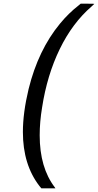

<svg xmlns="http://www.w3.org/2000/svg" viewBox="-20 -770 531 1040"><path d="M405 -740 417 -750H454Q491 -750 491 -749Q491 -748 476 -735Q372 -645 303.5 -504Q235 -363 208 -188Q195 -110 195 -37Q195 138 277 245L280 250H204L194 238Q104 122 104 -55Q104 -159 135 -288Q187 -499 305 -642Q352 -699 405 -740Z"/></svg>

Font: KaTeX_SansSerif
Style: Italic
Weight: 400
Version: Version 1.1; ttfautohint (v1.3)